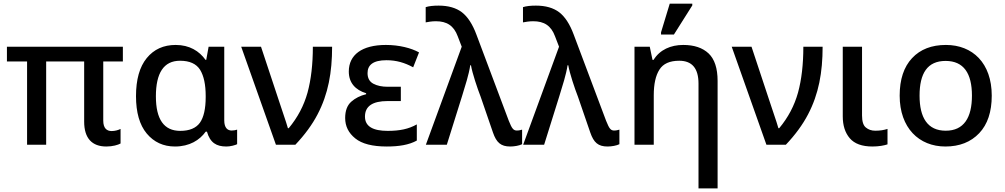

<svg xmlns="http://www.w3.org/2000/svg" viewBox="-20 -796 5525 1056"><path d="M564.9 9.8C599.6 9.8 629.4 1 643.1 -6.8V-86.9C630.9 -80.6 612.3 -75.2 594.2 -75.2C567.4 -75.2 547.9 -90.3 547.9 -132.8V-458H655.8V-539.1H18.1V-458H128.9V0H233.9V-458H442.9V-127C442.9 -35.2 486.3 9.8 564.9 9.8Z M942.4 9.8C1022.5 9.8 1078.1 -25.4 1111.3 -71.8H1118.2C1135.7 -10.7 1170.4 9.8 1225.1 9.8C1235.8 9.8 1247.1 8.3 1259.3 5.4C1271.5 2.4 1279.8 -0.5 1284.2 -2.9V-83C1278.8 -80.6 1264.6 -78.1 1254.4 -78.1C1231.4 -78.1 1213.4 -92.8 1213.4 -133.8V-539.1H1127.4L1114.3 -466.8H1110.4C1075.7 -515.1 1022.5 -548.8 946.3 -548.8C879.4 -548.8 826.7 -524.9 787.1 -476.6C747.6 -428.2 728 -358.4 728 -267.1C728 -177.7 747.6 -108.9 787.1 -61.5C826.7 -14.2 878.4 9.8 942.4 9.8ZM971.2 -76.2C881.8 -76.2 837.4 -139.6 837.4 -266.1C837.4 -393.6 879.9 -461.9 970.2 -461.9C1022.9 -461.9 1059.6 -445.3 1080.6 -412.1C1101.1 -378.4 1111.3 -330.6 1111.3 -268.1V-262.2C1111.3 -198.2 1100.6 -150.9 1079.6 -121.1C1058.1 -91.3 1022 -76.2 971.2 -76.2Z M1604.5 0C1656.7 -55.2 1697.3 -110.8 1726.6 -167C1785.2 -278.8 1806.6 -397.9 1806.6 -539.1H1700.7C1700.7 -442.4 1690.9 -358.4 1671.4 -286.6C1651.4 -214.8 1617.2 -149.9 1567.9 -90.8H1563.5C1554.2 -125.5 1525.9 -203.6 1512.7 -246.1L1415.5 -539.1H1306.6L1497.6 0Z M2107.4 9.8C2173.8 9.8 2229.5 1 2272.5 -22.9V-111.8C2227.1 -86.4 2179.2 -76.2 2112.3 -76.2C2032.2 -76.2 1987.3 -100.1 1987.3 -154.8C1987.3 -211.9 2028.8 -240.2 2112.3 -240.2H2184.6V-318.8H2112.3C2081.1 -318.8 2054.7 -324.2 2033.7 -335.4C2012.2 -346.7 2001.5 -366.2 2001.5 -394C2001.5 -437.5 2030.8 -464.8 2105.5 -464.8C2160.2 -464.8 2205.6 -451.2 2252.4 -425.8L2284.7 -507.8C2241.7 -531.7 2175.3 -548.8 2102.5 -548.8C1970.2 -548.8 1898.4 -494.1 1898.4 -402.8C1898.4 -340.3 1934.6 -301.3 1993.7 -283.2V-277.8C1961.4 -270 1934.1 -256.3 1912.1 -236.8C1889.6 -216.8 1878.4 -187 1878.4 -147C1878.4 -101.6 1897 -64.5 1934.1 -34.7C1970.7 -4.9 2028.8 9.8 2107.4 9.8Z M2786.6 9.8C2808.6 9.8 2836.4 4.9 2851.6 -2.9V-83C2843.3 -80.6 2834.5 -78.1 2822.3 -78.1C2813 -78.1 2805.7 -81.5 2800.3 -88.4C2794.4 -94.7 2787.1 -109.4 2778.3 -131.8L2600.6 -605C2579.1 -663.1 2552.2 -704.1 2520.5 -728.5C2488.3 -752.9 2445.8 -765.1 2392.6 -765.1C2363.3 -765.1 2340.3 -762.7 2321.3 -756.8V-672.9C2335 -675.3 2353.5 -679.2 2377.4 -679.2C2437.5 -679.2 2476.1 -654.8 2497.6 -596.2L2519.5 -539.1L2322.3 0H2437.5L2521.5 -268.1C2538.6 -324.2 2558.6 -384.8 2566.4 -437H2570.3C2578.1 -392.1 2605.5 -310.5 2623.5 -264.2L2691.4 -66.9C2710.4 -12.2 2734.4 9.8 2786.6 9.8Z M3321.8 9.8C3343.8 9.8 3371.6 4.9 3386.7 -2.9V-83C3378.4 -80.6 3369.6 -78.1 3357.4 -78.1C3348.1 -78.1 3340.8 -81.5 3335.4 -88.4C3329.6 -94.7 3322.3 -109.4 3313.5 -131.8L3135.7 -605C3114.3 -663.1 3087.4 -704.1 3055.7 -728.5C3023.4 -752.9 2981 -765.1 2927.7 -765.1C2898.4 -765.1 2875.5 -762.7 2856.4 -756.8V-672.9C2870.1 -675.3 2888.7 -679.2 2912.6 -679.2C2972.7 -679.2 3011.2 -654.8 3032.7 -596.2L3054.7 -539.1L2857.4 0H2972.7L3056.6 -268.1C3073.7 -324.2 3093.8 -384.8 3101.6 -437H3105.5C3113.3 -392.1 3140.6 -310.5 3158.7 -264.2L3226.6 -66.9C3245.6 -12.2 3269.5 9.8 3321.8 9.8Z M3686.5 -606 3787.6 -766.1V-775.9H3663.6L3615.7 -618.2V-606ZM3926.8 240.2V-351.1C3926.8 -420.4 3910.2 -470.7 3877.4 -502C3844.2 -533.2 3797.9 -548.8 3737.8 -548.8C3669.4 -548.8 3609.4 -522.9 3574.7 -466.8H3568.8L3553.7 -539.1H3469.7V0H3575.7V-272C3575.7 -333 3585.9 -380.4 3606.9 -413.1C3627.4 -445.8 3663.6 -461.9 3715.8 -461.9C3786.6 -461.9 3821.8 -419.9 3821.8 -335.9V240.2Z M4302.2 0C4354.5 -55.2 4395 -110.8 4424.3 -167C4482.9 -278.8 4504.4 -397.9 4504.4 -539.1H4398.4C4398.4 -442.4 4388.7 -358.4 4369.1 -286.6C4349.1 -214.8 4314.9 -149.9 4265.6 -90.8H4261.2C4252 -125.5 4223.6 -203.6 4210.4 -246.1L4113.3 -539.1H4004.4L4195.3 0Z M4778.3 9.8C4813 9.8 4842.3 4.4 4861.3 -2V-86.9C4841.3 -80.6 4820.8 -77.1 4793.9 -77.1C4773.4 -77.1 4756.3 -83 4742.2 -94.7C4728 -106 4721.2 -128.4 4721.2 -161.1V-539.1H4615.2V-155.8C4615.2 -106 4627.9 -65.9 4653.8 -35.6C4679.7 -5.4 4721.2 9.8 4778.3 9.8Z M5434.6 -270C5434.6 -449.2 5329.1 -548.8 5182.6 -548.8C5104 -548.8 5042 -524.9 4996.6 -476.6C4951.2 -428.2 4928.2 -359.4 4928.2 -270C4928.2 -92.3 5034.7 9.8 5179.7 9.8C5257.3 9.8 5319.3 -14.6 5365.7 -63.5C5411.6 -111.8 5434.6 -180.7 5434.6 -270ZM5037.6 -270C5037.6 -392.6 5080.6 -460.9 5180.7 -460.9C5280.3 -460.9 5325.7 -392.6 5325.7 -270C5325.7 -148.9 5281.2 -77.1 5181.6 -77.1C5081.5 -77.1 5037.6 -148.9 5037.6 -270Z"/></svg>

Font: Noto Reveo Sans
Style: Regular
Weight: 500
Designer: Monotype Design Team
Foundry: Monotype Imaging Inc.
Version: Version 2.007